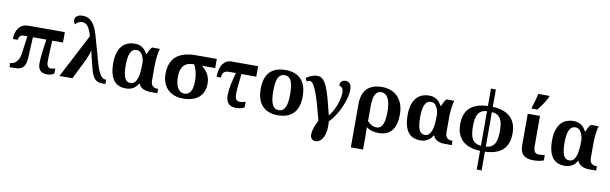

<svg xmlns="http://www.w3.org/2000/svg" viewBox="-58 -1446 7421 2335"><g transform="rotate(10 3653.0 -278.0)"><path d="M640.1 -407.2H507.8Q504.9 -371.6 502.9 -333Q501 -294.4 499.5 -258.5Q498 -222.7 497.6 -192.4Q497.1 -162.1 497.1 -143.1Q497.1 -122.6 501.2 -108.9Q505.4 -95.2 512.5 -86.7Q519.5 -78.1 529.3 -74.5Q539.1 -70.8 550.8 -70.8Q564.9 -70.8 578.6 -74Q592.3 -77.1 602.1 -81.1V-19Q589.8 -7.8 567.4 0Q544.9 7.8 517.1 7.8Q489.7 7.8 468.5 1.5Q447.3 -4.9 432.4 -18.8Q417.5 -32.7 409.7 -55.2Q401.9 -77.6 401.9 -109.9Q401.9 -135.3 404.5 -170.9Q407.2 -206.5 411.9 -246.6Q416.5 -286.6 422.6 -328.1Q428.7 -369.6 435.1 -407.2H268.1L255.9 -153.8Q253.9 -114.3 246.1 -85.4Q238.3 -56.6 222.2 -37.6Q206.1 -18.6 180.2 -9.3Q154.3 0 117.2 0H50.8V-51.8Q66.4 -51.8 85 -57.9Q103.5 -64 120.4 -79.3Q137.2 -94.7 150.6 -120.4Q164.1 -146 169.9 -185.1L200.2 -407.2H153.8Q125 -407.2 109.9 -389.4Q94.7 -371.6 90.8 -344.2H32.2Q32.2 -383.3 41.5 -418.2Q50.8 -453.1 70.3 -479.2Q89.8 -505.4 120.6 -520.8Q151.4 -536.1 193.8 -536.1H640.1Z M948.7 -540Q937 -582 924.1 -611.1Q911.1 -640.1 896.7 -658.4Q882.3 -676.8 865.7 -684.8Q849.1 -692.9 829.1 -692.9Q813.5 -692.9 800.5 -689Q787.6 -685.1 777.3 -679Q767.1 -672.9 759 -665Q751 -657.2 745.1 -649.9Q737.3 -659.2 731.7 -672.1Q726.1 -685.1 726.1 -703.1Q726.1 -719.2 733.2 -731.7Q740.2 -744.1 752.7 -752.7Q765.1 -761.2 782.2 -765.6Q799.3 -770 819.8 -770Q859.4 -770 889.4 -756.1Q919.4 -742.2 942.6 -714.8Q965.8 -687.5 983.4 -647.2Q1001 -606.9 1016.1 -554.2L1107.9 -227.1Q1122.6 -175.8 1137.7 -142.1Q1152.8 -108.4 1168.2 -88.6Q1183.6 -68.8 1199.2 -61Q1214.8 -53.2 1230 -53.2H1234.9V0H1211.9Q1180.7 0 1156.2 -5.1Q1131.8 -10.3 1112.5 -25.9Q1093.3 -41.5 1077.9 -71.3Q1062.5 -101.1 1049.8 -149.9Q1026.4 -239.7 1012.9 -296.6Q999.5 -353.5 998 -370.1H995.1Q992.7 -357.9 986.8 -339.8Q981 -321.8 973.4 -301.8Q965.8 -281.7 957 -261.7Q948.2 -241.7 939.9 -225.1L828.1 0H668Z M1793 0Q1755.9 0 1730 -7.1Q1704.1 -14.2 1687 -25.4Q1669.9 -36.6 1660.4 -50.5Q1650.9 -64.5 1647 -78.1H1640.6Q1629.4 -59.1 1615.2 -43Q1601.1 -26.9 1582.5 -15.1Q1564 -3.4 1540.5 3.2Q1517.1 9.8 1487.8 9.8Q1439 9.8 1400.9 -6.6Q1362.8 -22.9 1337.2 -56.9Q1311.5 -90.8 1298.1 -143.1Q1284.7 -195.3 1284.7 -267.1Q1284.7 -339.4 1300.5 -392.1Q1316.4 -444.8 1345.2 -479Q1374 -513.2 1415 -529.5Q1456.1 -545.9 1505.9 -545.9Q1535.6 -545.9 1559.3 -538.1Q1583 -530.3 1601.8 -516.6Q1620.6 -502.9 1634.3 -485.1Q1647.9 -467.3 1657.7 -446.8H1667Q1675.3 -469.7 1686.3 -491.5Q1697.3 -513.2 1716.8 -536.1H1813Q1808.6 -522 1803.7 -498.5Q1798.8 -475.1 1795.2 -447.5Q1791.5 -419.9 1789.1 -390.4Q1786.6 -360.8 1786.6 -334V-140.1Q1786.6 -96.2 1807.9 -74.7Q1829.1 -53.2 1868.7 -53.2H1877V0ZM1531.7 -64.9Q1561.5 -64.9 1581.3 -83.7Q1601.1 -102.5 1613 -135.3Q1625 -168 1629.9 -212.4Q1634.8 -256.8 1634.8 -308.1V-345.2Q1629.4 -379.4 1620.1 -403.8Q1610.8 -428.2 1598.4 -443.8Q1585.9 -459.5 1570.8 -466.8Q1555.7 -474.1 1539.6 -474.1Q1486.3 -474.1 1462.6 -422.1Q1439 -370.1 1439 -267.1Q1439 -165 1460.2 -115Q1481.4 -64.9 1531.7 -64.9Z M2458.5 -221.2Q2458.5 -168 2441.9 -125.2Q2425.3 -82.5 2392.1 -52.5Q2358.9 -22.5 2309.1 -6.3Q2259.3 9.8 2192.9 9.8Q2133.8 9.8 2085.9 -8.1Q2038.1 -25.9 2004.2 -59.3Q1970.2 -92.8 1951.9 -141.1Q1933.6 -189.5 1933.6 -250Q1933.6 -306.6 1945.8 -349.9Q1958 -393.1 1979.7 -424.8Q2001.5 -456.5 2031.7 -477.8Q2062 -499 2098.1 -512Q2134.3 -524.9 2175 -530.5Q2215.8 -536.1 2258.8 -536.1H2516.6V-422.9H2352.5Q2369.1 -410.6 2387.7 -392.6Q2406.2 -374.5 2422.1 -349.9Q2438 -325.2 2448.2 -293.2Q2458.5 -261.2 2458.5 -221.2ZM2087.9 -242.2Q2087.9 -198.2 2095.5 -163.1Q2103 -127.9 2117.4 -103Q2131.8 -78.1 2153.1 -64.9Q2174.3 -51.8 2201.7 -51.8Q2250 -51.8 2276.4 -94.2Q2302.7 -136.7 2302.7 -225.1Q2302.7 -264.6 2298.1 -295.9Q2293.5 -327.1 2286.6 -351.3Q2279.8 -375.5 2271.7 -393.3Q2263.7 -411.1 2256.8 -422.9H2241.7Q2210 -422.9 2181.9 -413.6Q2153.8 -404.3 2133.1 -383.1Q2112.3 -361.8 2100.1 -327.4Q2087.9 -293 2087.9 -242.2Z M3026.9 -407.2H2843.8Q2832.5 -319.8 2827.1 -257.6Q2821.8 -195.3 2821.8 -150.9Q2821.8 -110.4 2837.6 -90.6Q2853.5 -70.8 2877.9 -70.8Q2900.4 -70.8 2918.7 -74.2Q2937 -77.6 2952.6 -83V-14.2Q2934.6 -2.9 2908.9 3.4Q2883.3 9.8 2846.7 9.8Q2782.2 9.8 2752.4 -25.6Q2722.7 -61 2722.7 -125Q2722.7 -154.8 2726.3 -186.3Q2730 -217.8 2737.1 -252.2Q2744.1 -286.6 2753.7 -325.2Q2763.2 -363.8 2774.9 -407.2H2685.5Q2663.6 -407.2 2648.2 -400.6Q2632.8 -394 2623.3 -382.3Q2613.8 -370.6 2609.4 -355Q2605 -339.4 2605 -321.8H2551.8Q2551.8 -380.9 2564.5 -421.9Q2577.1 -462.9 2597.4 -488.3Q2617.7 -513.7 2642.6 -524.9Q2667.5 -536.1 2691.9 -536.1H3026.9Z M3624.5 -270Q3624.5 -128.9 3558.3 -59.6Q3492.2 9.8 3363.8 9.8Q3303.7 9.8 3255.9 -7.6Q3208 -24.9 3174.6 -59.6Q3141.1 -94.2 3123.3 -147Q3105.5 -199.7 3105.5 -270Q3105.5 -411.1 3171.6 -480Q3237.8 -548.8 3366.7 -548.8Q3426.8 -548.8 3474.4 -531.7Q3522 -514.6 3555.4 -480Q3588.9 -445.3 3606.7 -392.8Q3624.5 -340.3 3624.5 -270ZM3260.7 -270Q3260.7 -216.8 3266.4 -176.3Q3272 -135.7 3284.4 -108.4Q3296.9 -81.1 3316.9 -67.1Q3336.9 -53.2 3365.7 -53.2Q3394.5 -53.2 3414.3 -67.1Q3434.1 -81.1 3446.5 -108.4Q3459 -135.7 3464.4 -176.3Q3469.7 -216.8 3469.7 -270Q3469.7 -323.7 3464.1 -364Q3458.5 -404.3 3446 -431.2Q3433.6 -458 3413.6 -471.4Q3393.6 -484.9 3364.7 -484.9Q3335.9 -484.9 3315.9 -471.4Q3295.9 -458 3283.7 -431.2Q3271.5 -404.3 3266.1 -364Q3260.7 -323.7 3260.7 -270Z M3759.3 -545.9Q3797.9 -545.9 3825.9 -519.5Q3854 -493.2 3878.2 -438.2Q3902.3 -383.3 3925.5 -298.3Q3948.7 -213.4 3977.5 -96.2Q4003.9 -127.4 4025.1 -167Q4046.4 -206.5 4061.3 -247.6Q4076.2 -288.6 4084.2 -328.1Q4092.3 -367.7 4092.3 -398.9Q4092.3 -429.7 4079.1 -449.5Q4065.9 -469.2 4039.6 -476.1Q4039.6 -509.3 4057.6 -527.6Q4075.7 -545.9 4104.5 -545.9Q4127.4 -545.9 4142.1 -537.4Q4156.7 -528.8 4165.3 -515.1Q4173.8 -501.5 4177 -484.1Q4180.2 -466.8 4180.2 -449.2Q4180.2 -413.1 4171.9 -373.3Q4163.6 -333.5 4149.4 -293Q4135.3 -252.4 4116.7 -213.1Q4098.1 -173.8 4076.9 -138.7Q4055.7 -103.5 4033.4 -74.7Q4011.2 -45.9 3990.2 -25.9Q3990.7 -19.5 3991 -11.2Q3991.2 -2.9 3991.5 5.6Q3991.7 14.2 3991.9 22.2Q3992.2 30.3 3992.2 36.1Q3992.2 83.5 3983.2 121.3Q3974.1 159.2 3958 185.5Q3941.9 211.9 3919.9 226.1Q3897.9 240.2 3872.6 240.2Q3837.9 240.2 3822 220.5Q3806.2 200.7 3806.2 168.9Q3806.2 147 3811.3 123.5Q3816.4 100.1 3824.5 76.9Q3832.5 53.7 3843 32Q3853.5 10.3 3864.3 -7.8Q3839.4 -104.5 3816.2 -188.2Q3793 -272 3770.3 -334.2Q3747.6 -396.5 3725.3 -432.1Q3703.1 -467.8 3680.2 -467.8Q3669.9 -467.8 3659.7 -464.1Q3649.4 -460.4 3640.1 -455.1L3620.6 -496.1Q3633.3 -504.9 3649.2 -513.7Q3665 -522.5 3683.1 -529.5Q3701.2 -536.6 3720.5 -541.3Q3739.7 -545.9 3759.3 -545.9Z M4826.7 -257.8Q4826.7 -187.5 4811.8 -136.7Q4796.9 -85.9 4769 -53.5Q4741.2 -21 4700.9 -5.6Q4660.6 9.8 4609.4 9.8Q4565.9 9.8 4527.6 -1Q4489.3 -11.7 4457.5 -36.1Q4458.5 -22.5 4459 -0.2Q4459.5 22 4459.5 48.8V240.2H4308.6V-293Q4308.6 -354 4323.2 -401.6Q4337.9 -449.2 4368.4 -481.9Q4398.9 -514.6 4445.8 -531.7Q4492.7 -548.8 4556.6 -548.8Q4616.7 -548.8 4666.5 -529.5Q4716.3 -510.3 4751.7 -473.4Q4787.1 -436.5 4806.9 -382.3Q4826.7 -328.1 4826.7 -257.8ZM4672.4 -259.8Q4672.4 -313.5 4665.5 -355.2Q4658.7 -397 4644.5 -425.8Q4630.4 -454.6 4608.9 -469.7Q4587.4 -484.9 4558.6 -484.9Q4529.8 -484.9 4510.7 -471.2Q4491.7 -457.5 4480.2 -432.4Q4468.8 -407.2 4464.1 -371.8Q4459.5 -336.4 4459.5 -293V-109.9Q4483.9 -84.5 4512.2 -68.8Q4540.5 -53.2 4576.7 -53.2Q4598.1 -53.2 4615.7 -64.2Q4633.3 -75.2 4646 -99.6Q4658.7 -124 4665.5 -163.3Q4672.4 -202.6 4672.4 -259.8Z M5428.7 0Q5391.6 0 5365.7 -7.1Q5339.8 -14.2 5322.8 -25.4Q5305.7 -36.6 5296.1 -50.5Q5286.6 -64.5 5282.7 -78.1H5276.4Q5265.1 -59.1 5251 -43Q5236.8 -26.9 5218.3 -15.1Q5199.7 -3.4 5176.3 3.2Q5152.8 9.8 5123.5 9.8Q5074.7 9.8 5036.6 -6.6Q4998.5 -22.9 4972.9 -56.9Q4947.3 -90.8 4933.8 -143.1Q4920.4 -195.3 4920.4 -267.1Q4920.4 -339.4 4936.3 -392.1Q4952.1 -444.8 4981 -479Q5009.8 -513.2 5050.8 -529.5Q5091.8 -545.9 5141.6 -545.9Q5171.4 -545.9 5195.1 -538.1Q5218.8 -530.3 5237.5 -516.6Q5256.3 -502.9 5270 -485.1Q5283.7 -467.3 5293.5 -446.8H5302.7Q5311 -469.7 5322 -491.5Q5333 -513.2 5352.5 -536.1H5448.7Q5444.3 -522 5439.5 -498.5Q5434.6 -475.1 5430.9 -447.5Q5427.2 -419.9 5424.8 -390.4Q5422.4 -360.8 5422.4 -334V-140.1Q5422.4 -96.2 5443.6 -74.7Q5464.8 -53.2 5504.4 -53.2H5512.7V0ZM5167.5 -64.9Q5197.3 -64.9 5217 -83.7Q5236.8 -102.5 5248.8 -135.3Q5260.7 -168 5265.6 -212.4Q5270.5 -256.8 5270.5 -308.1V-345.2Q5265.1 -379.4 5255.9 -403.8Q5246.6 -428.2 5234.1 -443.8Q5221.7 -459.5 5206.5 -466.8Q5191.4 -474.1 5175.3 -474.1Q5122.1 -474.1 5098.4 -422.1Q5074.7 -370.1 5074.7 -267.1Q5074.7 -165 5095.9 -115Q5117.2 -64.9 5167.5 -64.9Z M6216.3 -269Q6216.3 -134.8 6143.8 -65.9Q6071.3 2.9 5923.3 8.8V240.2H5863.3V8.8Q5792.5 5.9 5737.5 -12.7Q5682.6 -31.2 5645.3 -65.9Q5607.9 -100.6 5588.6 -151.1Q5569.3 -201.7 5569.3 -269Q5569.3 -402.3 5641.8 -470.7Q5714.4 -539.1 5863.3 -544.9V-759.8H5923.3V-544.9Q5993.7 -542 6048.1 -523.4Q6102.5 -504.9 6139.9 -470.7Q6177.2 -436.5 6196.8 -386.2Q6216.3 -335.9 6216.3 -269ZM5726.6 -269Q5726.6 -217.8 5733.2 -179Q5739.7 -140.1 5755.6 -113.5Q5771.5 -86.9 5797.6 -72Q5823.7 -57.1 5863.3 -53.2V-481.9Q5823.7 -478.5 5797.4 -463.9Q5771 -449.2 5755.1 -423.1Q5739.3 -397 5732.9 -358.6Q5726.6 -320.3 5726.6 -269ZM6059.6 -269Q6059.6 -319.8 6053 -357.9Q6046.4 -396 6030.5 -422.1Q6014.6 -448.2 5988.5 -462.9Q5962.4 -477.5 5923.3 -481V-53.2Q5962.9 -57.1 5989 -72Q6015.1 -86.9 6030.8 -113.5Q6046.4 -140.1 6053 -179Q6059.6 -217.8 6059.6 -269Z M6507.8 -536.1V-164.1Q6507.8 -115.2 6523.9 -93Q6540 -70.8 6574.7 -70.8Q6592.8 -70.8 6612.3 -73Q6631.8 -75.2 6647.5 -78.1V-11.2Q6641.1 -8.3 6629.2 -4.6Q6617.2 -1 6600.8 2.2Q6584.5 5.4 6564.5 7.6Q6544.4 9.8 6522.5 9.8Q6483.4 9.8 6452.6 1.7Q6421.9 -6.3 6400.4 -24.4Q6378.9 -42.5 6367.7 -72.3Q6356.4 -102.1 6356.4 -145V-536.1ZM6392.6 -621.1Q6406.7 -664.1 6420.4 -712.2Q6434.1 -760.3 6441.4 -795.9H6577.1V-784.2Q6564.9 -752 6532.7 -702.9Q6500.5 -653.8 6462.4 -606H6392.6Z M7211.9 0Q7174.8 0 7148.9 -7.1Q7123 -14.2 7106 -25.4Q7088.9 -36.6 7079.3 -50.5Q7069.8 -64.5 7065.9 -78.1H7059.6Q7048.3 -59.1 7034.2 -43Q7020 -26.9 7001.5 -15.1Q6982.9 -3.4 6959.5 3.2Q6936 9.8 6906.7 9.8Q6857.9 9.8 6819.8 -6.6Q6781.7 -22.9 6756.1 -56.9Q6730.5 -90.8 6717 -143.1Q6703.6 -195.3 6703.6 -267.1Q6703.6 -339.4 6719.5 -392.1Q6735.4 -444.8 6764.2 -479Q6793 -513.2 6834 -529.5Q6875 -545.9 6924.8 -545.9Q6954.6 -545.9 6978.3 -538.1Q7002 -530.3 7020.8 -516.6Q7039.6 -502.9 7053.2 -485.1Q7066.9 -467.3 7076.7 -446.8H7085.9Q7094.2 -469.7 7105.2 -491.5Q7116.2 -513.2 7135.7 -536.1H7231.9Q7227.5 -522 7222.7 -498.5Q7217.8 -475.1 7214.1 -447.5Q7210.4 -419.9 7208 -390.4Q7205.6 -360.8 7205.6 -334V-140.1Q7205.6 -96.2 7226.8 -74.7Q7248 -53.2 7287.6 -53.2H7295.9V0ZM6950.7 -64.9Q6980.5 -64.9 7000.2 -83.7Q7020 -102.5 7032 -135.3Q7043.9 -168 7048.8 -212.4Q7053.7 -256.8 7053.7 -308.1V-345.2Q7048.3 -379.4 7039.1 -403.8Q7029.8 -428.2 7017.3 -443.8Q7004.9 -459.5 6989.7 -466.8Q6974.6 -474.1 6958.5 -474.1Q6905.3 -474.1 6881.6 -422.1Q6857.9 -370.1 6857.9 -267.1Q6857.9 -165 6879.2 -115Q6900.4 -64.9 6950.7 -64.9Z"/></g></svg>

Font: Droid Serif
Style: Bold
Weight: 700
Designer: Monotype Design team
Foundry: Monotype Imaging Inc.
Version: Version 1.03